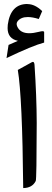

<svg xmlns="http://www.w3.org/2000/svg" viewBox="-20 -936 262 962"><path d="M96.3 6.3Q92 -449.2 69.2 -585.6L139.3 -624.2Q151.4 -630.9 152.9 -611.8Q163.5 -454.1 164 -320.3Q163.5 -37.7 159.1 -29.3Q141.7 5.8 96.3 6.3ZM12.7 -645 22.9 -710.9Q46.4 -721.2 69.8 -731.4Q18.1 -742.2 18.1 -795.4Q18.1 -803.2 19 -812.5Q33.2 -916 116.7 -916Q117.7 -916 118.2 -915.5Q154.8 -915.5 191.4 -880.4L174.3 -840.8Q142.6 -850.6 119.1 -850.6Q84.5 -850.6 67.9 -829.1Q60.1 -818.4 65.9 -804.2Q80.6 -769.5 126.5 -769.5Q147.5 -769.5 174.3 -776.4Q201.2 -783.7 201.2 -774.9V-722.7Q144.5 -708 12.7 -645Z"/></svg>

Font: Sahel WOL
Style: WOL
Weight: 400
Foundry: Saber Rastikerdar (saber.rastikerdar@gmail.com)
Version: Version 1.0.0-alpha22